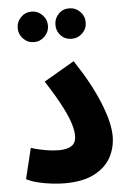

<svg xmlns="http://www.w3.org/2000/svg" viewBox="-55 -825 588 872"><g transform="rotate(-5 239.0 -389.0)"><path d="M31 -28 65 -168Q94 -158 129 -152Q164 -146 190 -146Q229 -146 249.5 -159.5Q270 -173 270 -206Q270 -226 261.5 -256.5Q253 -287 228 -336.5Q203 -386 154 -462L293 -543Q365 -435 402.5 -342.5Q440 -250 440 -189Q440 -136 416 -92Q392 -48 340 -21Q288 6 205 6Q180 6 148.5 2.5Q117 -1 85.5 -8.5Q54 -16 31 -28ZM122 -645Q93 -645 73 -665.5Q53 -686 53 -714Q53 -743 73 -763.5Q93 -784 122 -784Q150 -784 170.5 -763.5Q191 -743 191 -714Q191 -686 170.5 -665.5Q150 -645 122 -645ZM294 -645Q264 -645 244.5 -665Q225 -685 225 -714Q225 -743 244.5 -763.5Q264 -784 294 -784Q322 -784 342.5 -763.5Q363 -743 363 -714Q363 -685 342.5 -665Q322 -645 294 -645Z"/></g></svg>

Font: Noto Sans Arabic UI Cn XBd
Style: Regular
Weight: 800
Width: 3
Designer: Monotype Design Team, Nadine Chahine and Nizar Qandah
Foundry: Monotype Imaging Inc.
Version: Version 2.010; ttfautohint (v1.8.4.7-5d5b)